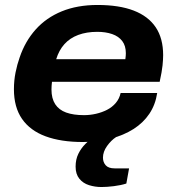

<svg xmlns="http://www.w3.org/2000/svg" viewBox="-20 -559 711 772"><path d="M313 12Q225 12 163 -11Q101 -34 68.5 -81Q36 -128 36 -200Q36 -235 42.5 -267.5Q49 -300 59 -328Q81 -393 123.5 -440.5Q166 -488 228.5 -513.5Q291 -539 372 -539Q459 -539 517.5 -516.5Q576 -494 606 -449.5Q636 -405 636 -337Q636 -320 633.5 -295.5Q631 -271 622 -230H189Q188 -222 187.5 -214Q187 -206 187 -199Q187 -163 202 -140Q217 -117 246 -106.5Q275 -96 318 -96Q342 -96 366 -101.5Q390 -107 410.5 -117.5Q431 -128 445.5 -145Q460 -162 465 -185H612Q605 -138 580.5 -101.5Q556 -65 516.5 -40Q477 -15 425.5 -1.5Q374 12 313 12ZM206 -321H484Q485 -328 485.5 -334Q486 -340 486 -345Q486 -375 471.5 -394Q457 -413 431 -422Q405 -431 371 -431Q328 -431 294.5 -418.5Q261 -406 239 -381.5Q217 -357 206 -321ZM388 193Q362 193 338 185.5Q314 178 299 159.5Q284 141 284 111Q284 82 295 59.5Q306 37 323.5 19.5Q341 2 359 -12H447V-8Q427 5 410.5 28Q394 51 394 75Q394 93 405 105.5Q416 118 441 118H499L488 179Q466 186 438 189.5Q410 193 388 193Z"/></svg>

Font: Archivo SemiExpanded
Style: Bold Italic
Weight: 700
Width: 6
Italic angle: -10°
Designer: Hector Gatti
Foundry: Omnibus-Type
Version: Version 2.001